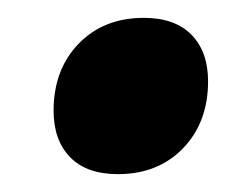

<svg xmlns="http://www.w3.org/2000/svg" viewBox="-20 -440 270 215"><path d="M40 -316Q40 -362 68 -391Q96 -420 141 -420Q176 -420 194.5 -401Q213 -382 213 -349Q213 -303 185 -274Q157 -245 112 -245Q77 -245 58.5 -264Q40 -283 40 -316Z"/></svg>

Font: Alegreya ExtraBold
Style: Italic
Weight: 800
Italic angle: -7°
Designer: Juan Pablo del Peral
Foundry: Huerta Tipografica
Version: Version 2.007; ttfautohint (v1.6)